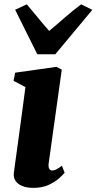

<svg xmlns="http://www.w3.org/2000/svg" viewBox="-20 -876 456 906"><path d="M137.5 10.5Q106 10.5 84.5 1.5Q63 -7.5 52.8 -23.5Q42.5 -39.5 45.5 -61Q48 -81.5 52.2 -111.2Q56.5 -141 61.5 -178.8Q66.5 -216.5 72.8 -261.5Q79 -306.5 85.8 -357.8Q92.5 -409 100 -465L44 -494.5L51.5 -533L246 -560.5L271.5 -547.5L210 -107.5Q207.5 -89.5 211.8 -80.5Q216 -71.5 226.5 -71.5Q235.5 -71.5 245.5 -76.5Q255.5 -81.5 272 -94L285 -61Q278 -52 259.2 -35Q240.5 -18 210.2 -3.8Q180 10.5 137.5 10.5ZM156 -620 51.5 -830 106.5 -855.5Q132 -826 158.2 -793.5Q184.5 -761 212 -730Q250 -761.5 286.5 -793.8Q323 -826 363 -855.5L415.5 -829.5L241 -620Z"/></svg>

Font: Merriweather 36pt Black
Style: Italic
Weight: 900
Italic angle: -7.8°
Version: Version 2.101